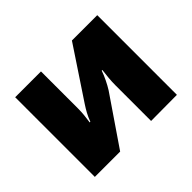

<svg xmlns="http://www.w3.org/2000/svg" viewBox="-114 -672 847 847"><g transform="rotate(-45 310.0 -248.0)"><path d="M566 -497H408L250 -259C235 -236 222 -214 212 -186H208C212 -215 215 -237 215 -263V-497H54V0H212L367 -227C381 -249 398 -283 407 -310H411C407 -277 404 -251 404 -222V1L566 0Z"/></g></svg>

Font: Exo 2 Extra Bold
Style: Regular
Weight: 800
Designer: Natanael Gama
Version: Version 1.001;PS 001.001;hotconv 1.0.88;makeotf.lib2.5.64775